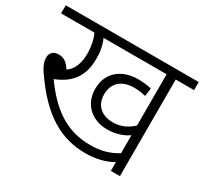

<svg xmlns="http://www.w3.org/2000/svg" viewBox="-130 -805 1050 988"><g transform="rotate(30 395.0 -311.0)"><path d="M681 -574H790V-622H0V-574H198C213 -543 221 -501 221 -463C221 -410 207 -364 169 -337C149 -368 128 -385 97 -385C64 -385 47 -366 47 -340C47 -318 54 -292 83 -253C199 -87 318 -13 466 -13C525 -13 580 -25 627 -52V0H681ZM509 -221C447 -222 400 -255 400 -324C400 -394 447 -431 518 -431C544 -431 567 -427 587 -422L593 -470C574 -475 539 -479 514 -479C419 -479 346 -425 346 -326C346 -232 415 -175 502 -175C555 -175 598 -191 627 -212V-105C579 -75 527 -61 465 -62C332 -62 230 -129 136 -262C226 -297 275 -358 274 -463C275 -506 265 -547 252 -574H627V-270C600 -243 561 -221 509 -221Z"/></g></svg>

Font: Noto Sans Devanagari UI Light
Style: Regular
Weight: 300
Designer: Jelle Bosma - Monotype Design Team
Foundry: Monotype Imaging Inc.
Version: Version 2.004